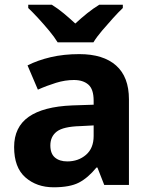

<svg xmlns="http://www.w3.org/2000/svg" viewBox="-20 -786 639 816"><path d="M317 -556Q419 -556 473.5 -507.5Q528 -459 528 -364V0H423L394 -74H390Q354 -30 315.5 -10Q277 10 208 10Q136 10 88 -32Q40 -74 40 -161Q40 -246 102 -289.5Q164 -333 287 -338L378 -341V-358Q378 -407 355.5 -426.5Q333 -446 294 -446Q257 -446 218 -434Q179 -422 141 -405L97 -508Q140 -530 195.5 -543Q251 -556 317 -556ZM321 -250Q249 -248 221.5 -227Q194 -206 194 -168Q194 -133 213.5 -116.5Q233 -100 266 -100Q313 -100 345.5 -128Q378 -156 378 -208V-253ZM225 -606Q211 -629 188.5 -656Q166 -683 142.5 -708.5Q119 -734 100 -752V-766H200Q227 -749 250.5 -729.5Q274 -710 300 -686Q326 -710 351 -730Q376 -750 402 -766H502V-752Q484 -735 460.5 -709Q437 -683 414 -656Q391 -629 377 -606Z"/></svg>

Font: Noto Sans Thai Looped
Style: Bold
Weight: 700
Designer: Sasikarn Vongin, Ben Mitchell
Foundry: The Fontpad Ltd
Version: Version 1.001; ttfautohint (v1.8.4.7-5d5b)